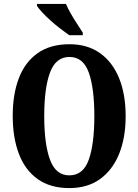

<svg xmlns="http://www.w3.org/2000/svg" viewBox="-20 -951 707 981"><path d="M334 10Q237 10 172.5 -36Q108 -82 76.5 -165Q45 -248 45 -359Q45 -470 76.5 -552Q108 -634 172.5 -679.5Q237 -725 335 -725Q427 -725 491 -679.5Q555 -634 588.5 -551.5Q622 -469 622 -358Q622 -247 588.5 -164.5Q555 -82 491 -36Q427 10 334 10ZM334 -55Q405 -55 433.5 -135Q462 -215 462 -358Q462 -501 433.5 -580.5Q405 -660 335 -660Q265 -660 235.5 -580.5Q206 -501 206 -358Q206 -215 235.5 -135Q265 -55 334 -55ZM334 -771Q314 -785 288.5 -804.5Q263 -824 238.5 -846Q214 -868 195.5 -888Q177 -908 169 -921V-931H317Q326 -909 341.5 -882Q357 -855 374 -829Q391 -803 403 -784V-771Z"/></svg>

Font: Noto Serif Tamil ExtraCondensed ExtraBold
Style: Italic
Weight: 800
Width: 2
Italic angle: -12°
Designer: Indian Type Foundry, Tom Grace, and the Monotype Design Team
Foundry: Monotype Imaging Inc.
Version: Version 2.003; ttfautohint (v1.8.4.7-5d5b)